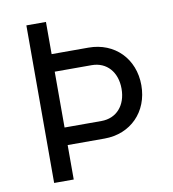

<svg xmlns="http://www.w3.org/2000/svg" viewBox="-79 -770 759 840"><g transform="rotate(-10 300.0 -350.0)"><path d="M94 0H181V-153H345C461 -153 544 -237 544 -355C544 -473 461 -557 345 -557H181V-700H94ZM181 -231V-479H345C412 -479 456 -429 456 -355C456 -281 412 -231 345 -231Z"/></g></svg>

Font: CommitMono
Style: 400Regular
Weight: 400
Monospace: yes
Designer: Eigil Nikolajsen
Foundry: Eigil Nikolajsen
Version: Version 1.143